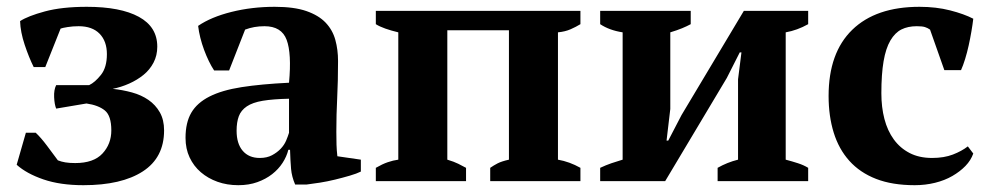

<svg xmlns="http://www.w3.org/2000/svg" viewBox="-20 -532 2907 564"><path d="M201 -53Q255 -53 281 -81Q307 -109 307 -149Q307 -192 288 -207.5Q269 -223 234 -228L145 -213Q140 -225 139 -246.5Q138 -268 145 -282H242Q259 -290 276.5 -312Q294 -334 294 -373Q294 -411 272.5 -433Q251 -455 211 -455Q194 -455 178.5 -452.5Q163 -450 158 -448L113 -335H79Q65 -363 52.5 -400.5Q40 -438 39 -470Q62 -485 112 -498.5Q162 -512 235 -512Q334 -512 388 -482.5Q442 -453 442 -395Q442 -369 431 -348Q420 -327 401.5 -312Q383 -297 359.5 -286.5Q336 -276 311 -271Q340 -268 367.5 -260.5Q395 -253 416 -238.5Q437 -224 449.5 -202Q462 -180 462 -149Q462 -69 399.5 -28.5Q337 12 225 12Q157 12 107.5 -5Q58 -22 29 -48L56 -142H85Q100 -128 118 -104Q136 -80 150 -61Q160 -57 172 -55Q184 -53 201 -53Z M525 0ZM968 -145Q968 -123 968.5 -107Q969 -91 971 -73L1040 -63V-28Q1028 -22 1007.5 -16Q987 -10 964.5 -4.5Q942 1 920 4.5Q898 8 881 10H847Q837 -13 835 -36Q833 -59 832 -92H827Q822 -72 810 -53.5Q798 -35 779.5 -20.5Q761 -6 736 3Q711 12 680 12Q647 12 619 2Q591 -8 570 -26Q549 -44 537 -69.5Q525 -95 525 -127Q525 -172 542 -201Q559 -230 595.5 -248.5Q632 -267 689.5 -276Q747 -285 829 -289Q837 -375 822 -415Q807 -455 757 -455Q726 -455 700 -445L653 -325H609Q601 -337 593.5 -352.5Q586 -368 579.5 -385.5Q573 -403 568.5 -421Q564 -439 562 -456Q600 -482 660 -497Q720 -512 787 -512Q844 -512 880 -499.5Q916 -487 936.5 -465.5Q957 -444 965 -415Q973 -386 973 -353Q973 -293 970.5 -244.5Q968 -196 968 -145ZM743 -68Q764 -68 779 -76Q794 -84 804.5 -95Q815 -106 820.5 -119Q826 -132 829 -142V-242Q782 -241 752 -236Q722 -231 705 -219.5Q688 -208 681.5 -190.5Q675 -173 675 -148Q675 -110 693 -89Q711 -68 743 -68Z M1349 0H1084V-39Q1103 -50 1119 -55.5Q1135 -61 1150 -63V-437Q1129 -442 1112 -448Q1095 -454 1084 -461V-500H1685V-461Q1672 -453 1656 -446Q1640 -439 1619 -437V-63Q1653 -57 1685 -39V0H1420V-39Q1430 -46 1441.5 -52Q1453 -58 1475 -63V-443H1294V-63Q1314 -57 1326 -51Q1338 -45 1349 -39Z M1743 -500H2009V-461Q1998 -455 1983.5 -449Q1969 -443 1949 -437V-212L1938 -119H1943L1982 -194L2165 -500H2354V-461Q2322 -443 2288 -437V-63Q2307 -58 2324 -52.5Q2341 -47 2354 -39V0H2088V-39Q2116 -55 2148 -63V-299L2158 -378H2153L2115 -303L1934 0H1743V-39Q1760 -47 1776 -52.5Q1792 -58 1809 -63V-437Q1770 -443 1743 -461Z M2414 0ZM2839 -81Q2832 -61 2816 -44.5Q2800 -28 2777.5 -15Q2755 -2 2726.5 5Q2698 12 2667 12Q2601 12 2553.5 -6.5Q2506 -25 2475 -59.5Q2444 -94 2429 -142.5Q2414 -191 2414 -250Q2414 -377 2483.5 -444.5Q2553 -512 2681 -512Q2730 -512 2771 -501.5Q2812 -491 2839 -477Q2837 -460 2833.5 -439.5Q2830 -419 2825.5 -398.5Q2821 -378 2815 -358.5Q2809 -339 2803 -326H2754L2712 -445Q2705 -450 2697 -452.5Q2689 -455 2673 -455Q2647 -455 2628 -445.5Q2609 -436 2595.5 -413Q2582 -390 2575.5 -352Q2569 -314 2569 -258Q2569 -217 2578 -182.5Q2587 -148 2605.5 -122.5Q2624 -97 2652 -82.5Q2680 -68 2718 -68Q2753 -68 2779 -78Q2805 -88 2823 -102Z"/></svg>

Font: PT Serif
Style: Bold
Weight: 700
Designer: A.Korolkova, O.Umpeleva, V.Yefimov
Foundry: ParaType Ltd
Version: Version 1.000W OFL; ttfautohint (v1.6)